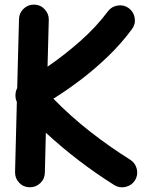

<svg xmlns="http://www.w3.org/2000/svg" viewBox="-20 -749 637 834"><path d="M108.4 64.5Q81.5 64 63.2 44.7Q44.9 25.4 45.4 -1.5L53.2 -306.2Q46.9 -319.3 47.1 -335.7Q47.4 -352.1 54.7 -366.7L62.5 -665.5Q63 -692.4 82.3 -710.9Q101.6 -729.5 128.4 -729Q155.3 -728.5 173.8 -709Q192.4 -689.5 191.9 -662.6L186.5 -459.5Q260.7 -510.3 329.8 -571.5Q398.9 -632.8 448.7 -699.7Q464.8 -721.2 491.7 -725.1Q518.6 -729 539.6 -713.4Q561 -697.3 565.2 -670.7Q569.3 -644 553.2 -622.6Q508.3 -561.5 451.4 -506.3Q394.5 -451.2 333 -404.3Q271.5 -357.4 211.9 -320.3Q286.6 -243.7 371.3 -177.5Q456.1 -111.3 546.4 -54.7Q568.8 -40 574.5 -13.7Q580.1 12.7 565.9 35.2Q551.3 57.1 524.9 63Q498.5 68.8 476.1 54.7Q398.9 6.3 323.7 -51Q248.5 -108.4 179.2 -172.4L174.8 1.5Q174.3 28.3 154.8 46.6Q135.3 64.9 108.4 64.5Z"/></svg>

Font: Mikhak-DS2-FD Bold
Style: Regular
Weight: 700
Designer: Amin Abedi
Version: Version 3.4